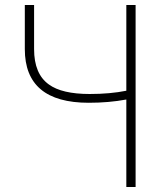

<svg xmlns="http://www.w3.org/2000/svg" viewBox="-20 -746 671 766"><path d="M484 -349Q415 -336 334 -336Q79 -336 79 -550V-726H116V-550Q116 -451 175 -409Q227 -371 338 -371Q419 -371 484 -384V-726H521V0H484Z"/></svg>

Font: Noto Sans CJK TC Thin
Style: Regular
Weight: 250
Designer: Ryoko NISHIZUKA ???? (kana & ideographs); Paul D. Hunt (Latin, Greek & Cyrillic); Wenlong ZHANG ??? (bopomofo); Sandoll 
Foundry: Adobe Systems Incorporated
Version: Version 1.004 January 19, 2016